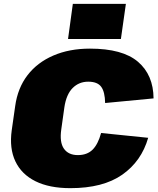

<svg xmlns="http://www.w3.org/2000/svg" viewBox="-20 -966 822 999"><path d="M346 13Q237 13 164.5 -23Q92 -59 60 -126.5Q28 -194 41 -288L59 -414Q72 -508 123 -574.5Q174 -641 257.5 -677Q341 -713 448 -713Q618 -713 698 -644.5Q778 -576 779 -454L527 -430Q526 -488 506.5 -514.5Q487 -541 439 -541Q391 -541 358 -508Q325 -475 315 -408L299 -294Q289 -226 312.5 -192.5Q336 -159 385 -159Q433 -159 461.5 -187Q490 -215 506 -274L751 -249Q716 -127 616 -57Q516 13 346 13ZM635 -946 609 -763H334L359 -946Z"/></svg>

Font: Pathway Extreme 28pt Black
Style: Italic
Weight: 900
Italic angle: -8°
Designer: Eduardo Rodriguez Tunni
Foundry: Eduardo Rodriguez Tunni
Version: Version 1.001;gftools[0.9.26]